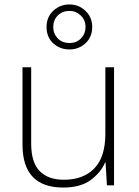

<svg xmlns="http://www.w3.org/2000/svg" viewBox="-20 -925 622 862"><path d="M492 -623V-93H460L454 -196H452Q433 -151 387.5 -117Q342 -83 264 -83Q81 -83 81 -276V-623H120V-280Q120 -196 158 -157Q196 -118 267 -118Q354 -118 403.5 -169Q453 -220 453 -325V-623ZM292 -703Q249 -703 219 -730.5Q189 -758 189 -804Q189 -848 219 -876.5Q249 -905 292 -905Q334 -905 364 -876Q394 -847 394 -804Q394 -759 364 -731Q334 -703 292 -703ZM292 -732Q324 -732 344 -753Q364 -774 364 -804Q364 -835 342.5 -855.5Q321 -876 292 -876Q260 -876 239.5 -855.5Q219 -835 219 -804Q219 -774 239 -753Q259 -732 292 -732Z"/></svg>

Font: Noto Sans Kannada UI ExtraLight
Style: Regular
Weight: 200
Designer: Jelle Bosma - Monotype Design Team
Foundry: Monotype Imaging Inc.
Version: Version 2.005; ttfautohint (v1.8.4.7-5d5b)